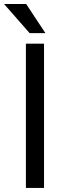

<svg xmlns="http://www.w3.org/2000/svg" viewBox="-47 -926 317 946"><path d="M169.9 0H80.6V-710.9H169.9ZM176.8 -762.7H99.1L-26.9 -906.2H82Z"/></svg>

Font: RobotoCondensed-Regular
Style: Regular
Weight: 400
Designer: Google
Version: Version 2.001201; 2014